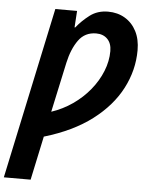

<svg xmlns="http://www.w3.org/2000/svg" viewBox="-87 -774 802 1064"><g transform="rotate(5 313.5 -242.5)"><path d="M-25 240 178 -714H299L293 -622H297Q327 -660 369.5 -692.5Q412 -725 471 -725Q524 -725 565 -700.5Q606 -676 629 -631.5Q652 -587 652 -526Q652 -415 599 -313Q546 -211 440.5 -131Q335 -51 176 -4L124 240ZM205 -145Q268 -166 322 -203.5Q376 -241 416.5 -290.5Q457 -340 479.5 -396Q502 -452 502 -508Q502 -551 478.5 -575Q455 -599 416 -599Q353 -599 317.5 -549.5Q282 -500 265 -423Z"/></g></svg>

Font: Noto IKEA Latin
Style: Bold Italic
Weight: 700
Italic angle: -12°
Designer: Monotype Design Team
Foundry: Monotype Imaging Inc.
Version: Version 1.0